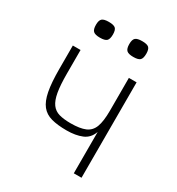

<svg xmlns="http://www.w3.org/2000/svg" viewBox="-196 -955 991 1077"><g transform="rotate(30 300.0 -417.0)"><path d="M446 0V-268Q430 -222 389 -205Q348 -188 290 -188Q231 -188 191 -199Q151 -210 127.5 -239.5Q104 -269 93.5 -323.5Q83 -378 83 -466V-618H133V-466Q133 -391 141 -345.5Q149 -300 167 -275.5Q185 -251 215 -242.5Q245 -234 290 -234Q350 -234 384 -248.5Q418 -263 432 -300Q446 -337 446 -406V-618H496V0ZM408 -732Q377 -732 365 -743Q353 -754 353 -784Q353 -813 365 -823.5Q377 -834 408 -834Q440 -834 451.5 -823.5Q463 -813 463 -784Q463 -754 451.5 -743Q440 -732 408 -732ZM192 -732Q161 -732 149 -743Q137 -754 137 -784Q137 -813 149 -823.5Q161 -834 192 -834Q224 -834 235.5 -823.5Q247 -813 247 -784Q247 -754 235.5 -743Q224 -732 192 -732Z"/></g></svg>

Font: Victor Mono Thin
Style: Regular
Weight: 100
Monospace: yes
Designer: Rune Bjørnerås
Version: Version 1.561;gftools[0.9.30]